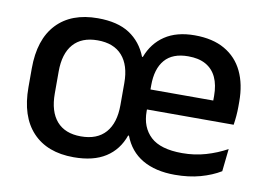

<svg xmlns="http://www.w3.org/2000/svg" viewBox="-61 -595 971 700"><g transform="rotate(10 424.0 -245.0)"><path d="M249 12.5Q151 12.5 97 -45Q43 -102.5 43 -210.5V-280Q43 -387.5 97 -444.8Q151 -502 249 -502Q322.5 -502 366.8 -473Q411 -444 431.5 -391.5H434.5Q454 -444 497.5 -473Q541 -502 607.5 -502Q674.5 -502 719.2 -476.2Q764 -450.5 786.5 -403.5Q809 -356.5 809 -292V-273.5Q809 -256.5 807.5 -239Q806 -221.5 803.5 -205.5H713.5Q714.5 -231.5 714.8 -254.5Q715 -277.5 715 -296.5Q715 -337 702 -365Q689 -393 663 -407.8Q637 -422.5 597.5 -422.5Q539.5 -422.5 511 -389.2Q482.5 -356 482.5 -294.5V-247V-235.5V-198.5Q482.5 -139.5 519.2 -105.2Q556 -71 636 -71Q682 -71 723.2 -83Q764.5 -95 801 -115L792 -31.5Q760 -12 717.5 -0.2Q675 11.5 623.5 11.5Q551.5 11.5 503.5 -16.5Q455.5 -44.5 434.5 -100H431.5Q412.5 -45.5 367.2 -16.5Q322 12.5 249 12.5ZM437 -205.5V-279.5H783.5V-205.5ZM262 -67Q322 -67 353.2 -102.5Q384.5 -138 384.5 -204.5V-286Q384.5 -352 353.2 -387.2Q322 -422.5 262 -422.5Q203 -422.5 172.2 -387.2Q141.5 -352 141.5 -286V-204.5Q141.5 -138 172.2 -102.5Q203 -67 262 -67Z"/></g></svg>

Font: Anek Telugu Medium Medium
Style: Regular
Weight: 500
Version: Version 1.003